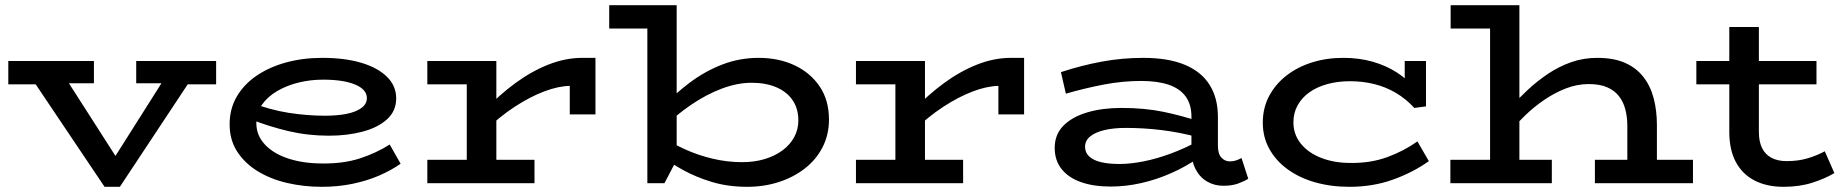

<svg xmlns="http://www.w3.org/2000/svg" viewBox="-20 -706 7114 740"><path d="M383 14 90 -422H222L425 -105L625 -421H730L442 14ZM12 -381V-471H342V-385H175L156 -381ZM505 -385V-471H813V-381H661L647 -385Z M1220 14Q1150 14 1086 -1Q1022 -16 972.5 -46.5Q923 -77 894 -122Q865 -167 865 -227Q865 -287 893 -334.5Q921 -382 970 -415Q1019 -448 1083.5 -465.5Q1148 -483 1222 -483Q1309 -483 1372.5 -464Q1436 -445 1471.5 -410Q1507 -375 1507 -327Q1507 -278 1471.5 -246Q1436 -214 1377 -198.5Q1318 -183 1248 -183Q1167 -183 1092.5 -200.5Q1018 -218 947 -246V-311Q1022 -282 1093.5 -271Q1165 -260 1233 -260Q1279 -260 1315 -267Q1351 -274 1372.5 -289.5Q1394 -305 1394 -328Q1394 -361 1349 -380Q1304 -399 1225 -399Q1177 -399 1131.5 -388Q1086 -377 1049 -355.5Q1012 -334 990 -303Q968 -272 968 -231Q968 -184 1001.5 -148.5Q1035 -113 1092.5 -94.5Q1150 -76 1222 -76Q1304 -75 1367 -95.5Q1430 -116 1482 -149L1524 -75Q1487 -49 1440.5 -29Q1394 -9 1338.5 2.5Q1283 14 1220 14Z M1847 -200V-280Q1904 -340 1966 -385.5Q2028 -431 2093.5 -457Q2159 -483 2224 -483H2275V-265H2176V-375Q2131 -374 2077 -353.5Q2023 -333 1964.5 -295Q1906 -257 1847 -200ZM1627 0V-90H2040V0ZM1779 -27V-471H1893V-27ZM1627 -381V-471H1886V-381Z M2328 -596V-686H2575V-596ZM2904 -483Q2981 -483 3042 -454.5Q3103 -426 3139 -373Q3175 -320 3175 -245Q3175 -187 3150.5 -139Q3126 -91 3082.5 -57Q3039 -23 2982 -4.5Q2925 14 2860 14Q2786 14 2724.5 -4.5Q2663 -23 2614 -50Q2565 -77 2528 -102V-181Q2567 -155 2618 -131.5Q2669 -108 2726 -94.5Q2783 -81 2840 -81Q2888 -81 2927.5 -93Q2967 -105 2996 -126.5Q3025 -148 3041 -177.5Q3057 -207 3057 -242Q3057 -287 3035 -319.5Q3013 -352 2972.5 -369.5Q2932 -387 2877 -387Q2822 -387 2762 -364.5Q2702 -342 2642 -301Q2582 -260 2527 -205V-287Q2578 -342 2637 -386.5Q2696 -431 2763 -457Q2830 -483 2904 -483ZM2475 0V-686H2588V-90L2541 0Z M3499 -200V-280Q3556 -340 3618 -385.5Q3680 -431 3745.5 -457Q3811 -483 3876 -483H3927V-265H3828V-375Q3783 -374 3729 -353.5Q3675 -333 3616.5 -295Q3558 -257 3499 -200ZM3279 0V-90H3692V0ZM3431 -27V-471H3545V-27ZM3279 -381V-471H3538V-381Z M4695 10Q4660 10 4632 -6.5Q4604 -23 4588 -54Q4572 -85 4572 -127V-256Q4572 -304 4549.5 -334.5Q4527 -365 4484 -379.5Q4441 -394 4379 -394Q4306 -394 4233.5 -380Q4161 -366 4088 -345L4069 -428Q4148 -454 4226.5 -468.5Q4305 -483 4386 -483Q4482 -483 4546 -456.5Q4610 -430 4642 -379Q4674 -328 4674 -256V-145Q4674 -113 4687.5 -98.5Q4701 -84 4720 -84Q4734 -84 4745 -88Q4756 -92 4765 -97L4791 -17Q4775 -7 4751.5 1.5Q4728 10 4695 10ZM4260 13Q4195 13 4146.5 -4Q4098 -21 4071.5 -54.5Q4045 -88 4045 -136Q4045 -188 4079 -222Q4113 -256 4171 -273Q4229 -290 4302 -290Q4392 -290 4464 -275Q4536 -260 4598 -239V-177Q4527 -196 4458 -204.5Q4389 -213 4319 -213Q4271 -213 4236 -204.5Q4201 -196 4181.5 -180Q4162 -164 4162 -140Q4162 -118 4178 -103Q4194 -88 4223.5 -81Q4253 -74 4294 -74Q4337 -74 4387.5 -84Q4438 -94 4492 -114Q4546 -134 4598 -162L4597 -96Q4549 -63 4493.5 -38.5Q4438 -14 4379 -0.5Q4320 13 4260 13Z M5181 14Q5109 14 5048 -3.5Q4987 -21 4942 -54Q4897 -87 4872 -132.5Q4847 -178 4847 -233Q4847 -290 4871.5 -336Q4896 -382 4938.5 -415Q4981 -448 5037 -465.5Q5093 -483 5157 -483Q5219 -483 5271 -468Q5323 -453 5364 -426.5Q5405 -400 5434 -364H5394V-471H5476V-296L5431 -290Q5399 -325 5360 -348Q5321 -371 5276.5 -382Q5232 -393 5183 -393Q5136 -393 5096 -382Q5056 -371 5027 -350.5Q4998 -330 4981.5 -300.5Q4965 -271 4965 -235Q4965 -188 4993.5 -152.5Q5022 -117 5072 -97.5Q5122 -78 5185 -78Q5263 -77 5327 -100.5Q5391 -124 5443 -161L5487 -85Q5427 -42 5349.5 -14Q5272 14 5181 14Z M6252 0V-222Q6252 -254 6244.5 -283.5Q6237 -313 6220 -335Q6203 -357 6174.5 -369.5Q6146 -382 6103 -382Q6059 -382 6016 -365.5Q5973 -349 5932.5 -321.5Q5892 -294 5857 -260Q5822 -226 5793 -193V-283Q5828 -322 5866.5 -358Q5905 -394 5947 -422Q5989 -450 6036 -466.5Q6083 -483 6136 -483Q6199 -483 6242.5 -464Q6286 -445 6313.5 -410Q6341 -375 6353.5 -327.5Q6366 -280 6366 -224V0ZM5570 0V-90H5961V0ZM6127 0V-90H6505V0ZM5836 -686V0H5723V-596H5571V-686Z M6854 14Q6789 14 6742 -10.5Q6695 -35 6670 -82Q6645 -129 6645 -198V-602H6759V-198Q6759 -160 6771.5 -135Q6784 -110 6808 -97.5Q6832 -85 6866 -85Q6911 -85 6947.5 -96Q6984 -107 7013 -123L7050 -39Q7015 -18 6965.5 -2Q6916 14 6854 14ZM6518 -381V-471H6981V-381Z"/></svg>

Font: BioRhyme SemiExpanded Medium
Style: Regular
Weight: 500
Width: 6
Designer: Aoife Mooney
Foundry: Aoife Mooney Type
Version: Version 1.600;gftools[0.9.33]